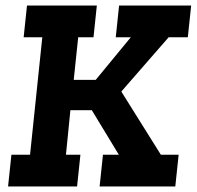

<svg xmlns="http://www.w3.org/2000/svg" viewBox="-20 -670 707 690"><path d="M350 -114H407L310 -274H233L217 -114H269L257 0H9L21 -114H88L132 -536H65L77 -650H328L316 -536H261L245 -383H324L450 -536H396L408 -650H667L655 -536H586L416 -341L558 -114H622L610 0H338Z"/></svg>

Font: Zilla Slab
Style: Bold Italic
Weight: 700
Italic angle: -6°
Designer: Typotheque.com
Foundry: Typotheque type foundry
Version: Version 1.1; 2017; ttfautohint (v1.6)